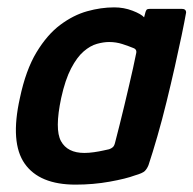

<svg xmlns="http://www.w3.org/2000/svg" viewBox="-20 -495 525 521"><path d="M185 6Q87 6 47 -51Q7 -108 34 -229Q50 -305 79 -353Q108 -401 143.5 -427.5Q179 -454 216.5 -464.5Q254 -475 290 -475Q316 -475 339.5 -466Q363 -457 371 -448L375 -463Q377 -469 380 -470Q383 -471 389 -471H473Q485 -471 485 -461Q481 -438 473 -399.5Q465 -361 454.5 -314.5Q444 -268 432 -219Q420 -170 407 -125Q394 -80 383 -47Q379 -37 373 -31Q367 -25 346 -19Q322 -10 277.5 -2Q233 6 185 6ZM209 -80Q221 -80 235 -82Q249 -84 260 -86.5Q271 -89 276 -90Q282 -92 286 -95.5Q290 -99 292 -107Q298 -130 304.5 -156Q311 -182 317.5 -209Q324 -236 330 -262Q336 -288 341 -310Q346 -332 349 -348Q351 -355 349 -359Q347 -363 341 -365Q329 -370 312 -375.5Q295 -381 276 -381Q261 -381 243 -376Q225 -371 207 -355.5Q189 -340 173 -309.5Q157 -279 146 -229Q128 -144 145.5 -112Q163 -80 209 -80Z"/></svg>

Font: Glory Thin SemiBold
Style: Italic
Weight: 600
Italic angle: -12°
Version: Version 1.011